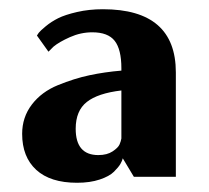

<svg xmlns="http://www.w3.org/2000/svg" viewBox="-20 -703 453 416"><path d="M147 -307Q89 -307 58.5 -335Q28 -363 28 -413Q28 -449 49 -476.5Q70 -504 105.5 -518.5Q141 -533 174 -540Q207 -547 243 -550V-555Q243 -596 228.5 -614.5Q214 -633 180 -633Q155 -633 131.5 -622.5Q108 -612 96 -602L85 -591L60 -626Q61 -628 64 -632Q67 -636 79 -646Q91 -656 106 -663.5Q121 -671 147 -677Q173 -683 203 -683Q361 -683 361 -546V-320H270L246 -360Q245 -355 241 -348Q237 -341 227 -331Q217 -321 196 -314Q175 -307 147 -307ZM193 -367Q212 -367 224 -375Q236 -383 239 -390Q242 -397 243 -403V-507Q192 -501 168 -482Q144 -463 144 -424Q144 -367 193 -367Z"/></svg>

Font: Arsenal
Style: Bold
Weight: 700
Designer: Andrij Shevchenko
Foundry: Stairsfor
Version: Version 2.001;PS 002.001;hotconv 1.0.88;makeotf.lib2.5.64775